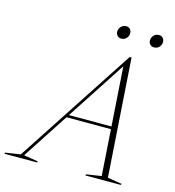

<svg xmlns="http://www.w3.org/2000/svg" viewBox="-200 -985 997 1091"><g transform="rotate(15 299.0 -439.5)"><path d="M205.5 -291.5 210.5 -307H495.5L490.5 -291.5ZM529.5 -20.5 613 -7 611 0H402L404.5 -7L493 -20.5L449.5 -665H457L36.5 -20.5L120 -7L118 0H-73.5L-72 -7L17 -20.5L471.5 -715H482.5ZM397.5 -803.5Q382.5 -803.5 374 -813.5Q365.5 -823.5 365.5 -836.5Q365.5 -847.5 370.8 -857Q376 -866.5 385.5 -872.8Q395 -879 407.5 -879Q423 -879 431.2 -869.2Q439.5 -859.5 439.5 -846Q439.5 -835 434.2 -825.2Q429 -815.5 419.8 -809.5Q410.5 -803.5 397.5 -803.5ZM590 -803.5Q575 -803.5 566.5 -813.5Q558 -823.5 558 -836.5Q558 -847.5 563.2 -857Q568.5 -866.5 578 -872.8Q587.5 -879 600.5 -879Q615.5 -879 624 -869.2Q632.5 -859.5 632.5 -846Q632.5 -835 627.2 -825.2Q622 -815.5 612.5 -809.5Q603 -803.5 590 -803.5Z"/></g></svg>

Font: Newsreader 60pt ExtraLight
Style: Italic
Weight: 250
Italic angle: -17°
Designer: Hugues Gentile
Foundry: Production Type
Version: Version 1.003